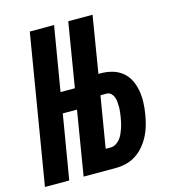

<svg xmlns="http://www.w3.org/2000/svg" viewBox="-116 -826 826 916"><g transform="rotate(-15 296.5 -367.5)"><path d="M-7 0 115 -735H235L182 -418H313L296 -317H166L113 0ZM184 0 305 -735H425L379 -455H392Q421 -455 448.5 -447Q476 -439 497 -421.5Q518 -404 530 -379.5Q542 -355 547 -327Q552 -299 551 -269.5Q550 -240 545 -211Q541 -186 534 -160.5Q527 -135 515 -111Q503 -87 485.5 -65.5Q468 -44 445 -28.5Q422 -13 396 -6.5Q370 0 345 0ZM320 -101H345Q358 -101 370 -108Q382 -115 391 -126Q400 -137 405.5 -149.5Q411 -162 415.5 -175Q420 -188 423 -201Q426 -214 428 -227Q430 -239 431.5 -252Q433 -265 433 -277.5Q433 -290 432 -302.5Q431 -315 427 -326Q423 -337 414 -345.5Q405 -354 392 -354H362Z"/></g></svg>

Font: Iosevka Curly Extended
Style: Bold Italic
Weight: 700
Width: 7
Italic angle: -9°
Monospace: yes
Designer: Belleve Invis
Foundry: Belleve Invis
Version: Version 11.1.0; ttfautohint (v1.8.3)